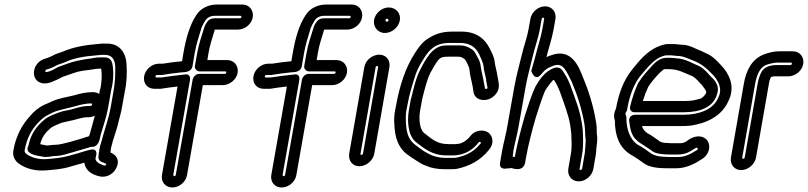

<svg xmlns="http://www.w3.org/2000/svg" viewBox="-20 -747 3577 850"><path d="M400 -235C392 -206 386 -185 378 -155L374 -144C363 -141 352 -137 343 -134C330 -130 313 -126 295 -120L279 -116C266 -113 244 -106 225 -106C208 -106 190 -102 185 -103C175 -106 167 -106 158 -109C166 -141 181 -160 204 -180C211 -186 231 -195 249 -202C256 -205 265 -206 281 -210C315 -216 341 -228 367 -228H373C382 -228 392 -231 400 -235ZM419 -331C412 -336 403 -339 393 -339H387C362 -339 331 -332 312 -326C279 -317 238 -313 199 -293L178 -284C153 -273 129 -253 112 -232C78 -195 50 -145 39 -80C35 -56 46 -35 63 -23C91 -2 135 12 187 7C221 4 255 2 290 -9L325 -19C334 -21 344 -24 353 -27C359 11 390 27 422 34C454 41 485 21 496 -6C501 -17 503 -27 501 -37C497 -58 480 -67 469 -72C470 -81 471 -93 474 -101L479 -121L486 -143C493 -167 499 -181 505 -209C510 -229 516 -248 520 -272L533 -345C541 -378 543 -429 540 -465C538 -507 514 -554 455 -554H437C429 -554 421 -553 411 -552C359 -548 305 -539 257 -518C243 -513 225 -508 208 -498C204 -496 192 -491 182 -488C126 -473 116 -408 149 -386C177 -367 211 -385 225 -391C245 -399 250 -404 258 -407C282 -415 302 -423 327 -430C344 -434 365 -436 386 -439L404 -442C409 -442 416 -443 419 -443H428C432 -420 431 -380 423 -350C423 -350 422 -349 422 -348ZM417 -65 416 -55C413 -39 427 -29 439 -27C447 -24 450 -21 451 -20C450 -17 447 -13 443 -14C420 -20 400 -33 403 -47L406 -60C407 -64 412 -92 379 -84C353 -78 339 -72 320 -67L284 -57C257 -49 226 -46 191 -43C153 -39 117 -50 98 -65C89 -71 89 -76 89 -81C99 -137 120 -173 148 -203C161 -217 177 -231 192 -238L214 -249C241 -261 274 -266 318 -278C333 -283 363 -289 378 -289H384C391 -289 387 -278 382 -278H376C335 -278 305 -263 280 -259C269 -257 256 -255 238 -248C221 -241 196 -234 175 -216C148 -193 122 -163 110 -119C107 -107 105 -101 105 -100C88 -66 140 -58 166 -54C187 -49 207 -55 217 -56C240 -56 265 -61 284 -68L299 -72C300 -72 302 -73 303 -73C323 -80 349 -86 370 -93L380 -96C381 -96 384 -97 385 -97C405 -95 416 -111 421 -129L426 -151C437 -189 451 -227 459 -272L472 -347C483 -388 484 -434 477 -467C474 -479 465 -493 444 -493H428C422 -493 414 -493 406 -492L388 -489C367 -486 344 -483 322 -478C296 -472 272 -463 250 -455C231 -449 222 -441 213 -437C193 -428 185 -427 182 -429C178 -431 183 -439 185 -439C197 -442 212 -447 229 -457C238 -462 256 -466 271 -473C307 -490 356 -498 407 -502C415 -503 424 -504 428 -504H446C474 -504 489 -484 490 -454C491 -425 490 -385 483 -346L470 -272C463 -231 448 -189 437 -149L431 -127L425 -107C421 -94 419 -79 417 -65Z M672 -404C665 -404 669 -415 674 -415H693H697C726 -420 757 -424 787 -427C809 -427 828 -433 832 -453L842 -512C849 -552 861 -587 872 -624C876 -634 883 -647 890 -658C896 -666 908 -677 931 -677H1044C1052 -677 1049 -666 1042 -666H929C915 -666 904 -660 898 -651C895 -647 886 -635 883 -621C873 -588 860 -553 853 -512L843 -456C840 -441 853 -431 864 -431H977C985 -431 982 -420 975 -420H862C847 -420 835 -406 833 -395L758 28C758 30 755 33 752 33C749 33 747 30 747 28L821 -392C822 -399 824 -423 796 -417C794 -417 792 -416 790 -416H788C755 -413 723 -408 695 -404ZM663 -354H688H692C717 -358 739 -361 766 -364L697 28C692 59 713 83 743 83C773 83 803 59 808 28L878 -370H966C996 -370 1027 -394 1032 -425C1037 -456 1016 -481 986 -481H898L903 -512C909 -548 921 -582 931 -616H1034C1064 -616 1094 -640 1099 -671C1104 -702 1083 -727 1053 -727H940C905 -727 869 -712 849 -680C820 -637 803 -576 792 -512L786 -476C757 -473 729 -470 700 -465H683C652 -465 623 -439 618 -409C613 -379 632 -354 663 -354Z M1156 -404C1149 -404 1153 -415 1158 -415H1177H1181C1210 -420 1241 -424 1271 -427C1293 -427 1312 -433 1316 -453L1326 -512C1333 -552 1345 -587 1356 -624C1360 -634 1367 -647 1374 -658C1380 -666 1392 -677 1415 -677H1528C1536 -677 1533 -666 1526 -666H1413C1399 -666 1388 -660 1382 -651C1379 -647 1370 -635 1367 -621C1357 -588 1344 -553 1337 -512L1327 -456C1324 -441 1337 -431 1348 -431H1461C1469 -431 1466 -420 1459 -420H1346C1331 -420 1319 -406 1317 -395L1242 28C1242 30 1239 33 1236 33C1233 33 1231 30 1231 28L1305 -392C1306 -399 1308 -423 1280 -417C1278 -417 1276 -416 1274 -416H1272C1239 -413 1207 -408 1179 -404ZM1147 -354H1172H1176C1201 -358 1223 -361 1250 -364L1181 28C1176 59 1197 83 1227 83C1257 83 1287 59 1292 28L1362 -370H1450C1480 -370 1511 -394 1516 -425C1521 -456 1500 -481 1470 -481H1382L1387 -512C1393 -548 1405 -582 1415 -616H1518C1548 -616 1578 -640 1583 -671C1588 -702 1567 -727 1537 -727H1424C1389 -727 1353 -712 1333 -680C1304 -637 1287 -576 1276 -512L1270 -476C1241 -473 1213 -470 1184 -465H1167C1136 -465 1107 -439 1102 -409C1097 -379 1116 -354 1147 -354Z M1643 -450C1643 -452 1647 -455 1650 -455C1653 -455 1654 -452 1654 -450L1587 -67C1586 -64 1583 -61 1580 -61C1577 -61 1575 -64 1576 -67ZM1593 -450 1526 -67C1521 -37 1540 -11 1571 -11C1602 -11 1632 -37 1637 -67L1704 -450C1709 -481 1689 -505 1659 -505C1629 -505 1598 -481 1593 -450ZM1693 -664C1702 -664 1702 -651 1693 -651C1685 -651 1684 -664 1693 -664ZM1684 -601C1714 -601 1744 -625 1750 -656C1756 -688 1733 -714 1701 -714C1671 -714 1642 -690 1636 -659C1631 -629 1652 -601 1684 -601Z M1821 -420C1831 -447 1842 -465 1857 -489C1882 -529 1909 -557 1971 -557H2016C2063 -557 2087 -536 2101 -507C2108 -493 2118 -470 2120 -458C2122 -434 2129 -413 2132 -398C2132 -387 2134 -383 2134 -381L2138 -360C2139 -356 2138 -355 2134 -354C2129 -352 2127 -354 2127 -357L2123 -377C2119 -404 2111 -431 2108 -454C2106 -476 2095 -492 2091 -499C2088 -505 2082 -521 2067 -530C2054 -538 2040 -546 2014 -546H1969C1953 -546 1933 -547 1914 -535C1905 -530 1894 -522 1882 -507C1864 -484 1853 -463 1841 -440C1820 -399 1811 -353 1800 -311C1800 -310 1799 -309 1799 -309L1790 -258C1785 -229 1786 -202 1789 -184C1793 -159 1801 -133 1825 -115C1856 -92 1892 -59 1956 -59H1986C2040 -59 2079 -89 2100 -118C2103 -121 2110 -116 2110 -114L2107 -111C2080 -78 2049 -59 2000 -49C1994 -48 1990 -48 1984 -48H1954C1919 -48 1893 -57 1872 -69L1858 -77C1849 -82 1829 -98 1818 -106C1790 -127 1779 -157 1777 -205C1776 -219 1776 -240 1779 -258L1784 -283C1792 -331 1807 -376 1821 -420ZM1995 -109H1965C1915 -109 1893 -131 1859 -157C1838 -172 1833 -220 1840 -258L1849 -308C1859 -348 1870 -394 1885 -424C1897 -445 1906 -463 1920 -481C1928 -490 1936 -496 1960 -496H2005C2021 -496 2021 -495 2036 -486C2042 -482 2057 -450 2058 -442C2060 -412 2069 -386 2073 -361L2076 -341C2081 -307 2115 -299 2141 -307C2167 -315 2193 -342 2188 -376L2185 -397C2184 -401 2183 -404 2183 -407C2183 -408 2182 -411 2182 -412C2179 -434 2172 -454 2170 -473C2168 -496 2154 -520 2147 -534C2128 -573 2090 -607 2025 -607H1980C1929 -607 1898 -592 1867 -571C1847 -557 1829 -532 1815 -509C1777 -450 1750 -372 1734 -283L1729 -258C1725 -237 1724 -214 1726 -194C1728 -141 1742 -94 1782 -64C1793 -56 1814 -41 1828 -33L1841 -25C1847 -21 1855 -17 1864 -14C1885 -4 1915 2 1946 2H1976C1984 2 1992 2 2000 1C2060 -11 2108 -38 2145 -84C2169 -112 2162 -145 2142 -160C2124 -173 2085 -175 2062 -144C2049 -127 2024 -110 2006 -110C2002 -110 2000 -109 1995 -109Z M2250 -53C2251 -61 2251 -71 2253 -80C2259 -114 2269 -148 2276 -188L2307 -363C2315 -408 2328 -453 2338 -496C2346 -532 2363 -577 2370 -618L2378 -663C2379 -666 2381 -669 2384 -669C2387 -669 2390 -666 2389 -663L2381 -618C2374 -578 2360 -540 2350 -497C2346 -480 2338 -455 2332 -433C2332 -433 2347 -384 2375 -417C2394 -440 2403 -446 2430 -456C2474 -473 2488 -430 2511 -385C2534 -331 2557 -263 2568 -193C2570 -179 2570 -166 2571 -146L2573 -127C2573 -114 2571 -96 2570 -82C2570 -76 2569 -69 2568 -64L2557 0C2556 3 2553 6 2550 6C2547 6 2545 3 2546 0L2557 -64C2564 -104 2561 -139 2560 -168C2559 -187 2556 -197 2554 -211C2546 -262 2524 -316 2511 -353C2502 -378 2492 -403 2477 -424C2474 -430 2465 -448 2445 -448H2442C2439 -448 2436 -447 2433 -446C2389 -430 2366 -390 2350 -363C2350 -362 2349 -361 2349 -360C2334 -330 2315 -270 2303 -233C2284 -166 2271 -115 2259 -52C2256 -52 2253 -53 2250 -53ZM2289 -500C2279 -459 2266 -412 2257 -363L2226 -188C2220 -151 2210 -118 2203 -80L2194 -28C2188 7 2222 -1 2222 -1C2229 -1 2235 -2 2245 -3C2245 -3 2297 18 2305 -28L2307 -40C2319 -107 2332 -157 2352 -227C2363 -261 2382 -321 2393 -345C2399 -356 2429 -398 2432 -393C2432 -393 2433 -393 2433 -392C2445 -375 2455 -352 2463 -329C2476 -292 2497 -238 2504 -195C2506 -178 2508 -170 2509 -158C2510 -127 2513 -96 2507 -64L2496 0C2491 30 2511 56 2542 56C2573 56 2602 30 2607 0L2618 -64C2619 -72 2620 -80 2620 -89C2621 -100 2625 -123 2624 -138L2622 -157C2622 -173 2622 -192 2618 -210C2607 -281 2583 -353 2558 -412C2545 -442 2514 -538 2419 -502C2413 -500 2407 -498 2399 -494C2408 -531 2423 -573 2431 -618L2439 -663C2444 -693 2424 -719 2393 -719C2362 -719 2333 -693 2328 -663L2320 -618C2313 -578 2299 -544 2289 -500Z M2982 -488C2974 -488 2963 -491 2947 -491H2930C2898 -491 2874 -464 2866 -455C2847 -434 2825 -411 2807 -382C2806 -381 2805 -380 2805 -379C2790 -347 2779 -313 2770 -277C2767 -266 2770 -250 2790 -250H3008C3079 -250 3139 -273 3154 -329C3170 -373 3135 -400 3127 -408C3115 -421 3100 -441 3076 -454C3075 -454 3075 -455 3074 -455C3050 -464 3024 -482 2986 -488ZM3047 -409C3059 -402 3074 -385 3088 -370C3094 -363 3106 -346 3107 -339C3106 -337 3105 -335 3105 -333C3104 -329 3088 -312 3083 -311C3062 -305 3045 -300 3017 -300H2826C2833 -323 2841 -344 2850 -363C2863 -383 2879 -402 2900 -424C2909 -432 2918 -440 2921 -441H2938C2984 -441 3007 -425 3047 -409ZM2920 -53C2898 -53 2877 -59 2865 -66C2846 -80 2826 -94 2804 -106C2770 -127 2752 -175 2753 -229C2753 -235 2748 -240 2749 -245C2750 -250 2755 -255 2756 -260L2758 -271C2768 -328 2789 -379 2815 -411C2846 -448 2876 -485 2910 -497C2918 -500 2925 -502 2932 -502H2951C2959 -502 2973 -499 2988 -499C3009 -497 3021 -489 3041 -482C3083 -467 3105 -448 3136 -416C3159 -391 3181 -354 3159 -313C3159 -312 3158 -311 3158 -311C3136 -262 3075 -239 3006 -239H2795C2795 -239 2760 -242 2766 -206C2770 -179 2774 -147 2799 -126C2804 -122 2807 -118 2812 -115L2828 -105C2835 -100 2850 -90 2858 -85L2869 -77C2884 -66 2917 -63 2942 -63H2984C3003 -63 3024 -69 3039 -79C3058 -91 3062 -94 3066 -93C3070 -92 3070 -85 3066 -83C3038 -66 3016 -52 2982 -52H2940C2937 -52 2928 -53 2920 -53ZM2934 -114C2922 -114 2911 -116 2902 -120L2893 -127C2883 -134 2870 -143 2861 -149L2845 -158C2834 -167 2827 -173 2822 -189H2997C3022 -189 3042 -190 3068 -197C3122 -209 3177 -240 3203 -296C3241 -368 3201 -427 3176 -454C3160 -471 3138 -498 3106 -511C3096 -516 3082 -523 3066 -529C3050 -536 3027 -549 2998 -549C2988 -549 2976 -552 2959 -552H2940C2926 -552 2914 -549 2899 -543C2844 -523 2806 -473 2777 -437C2740 -391 2719 -332 2707 -266C2700 -253 2695 -233 2702 -215C2702 -141 2725 -91 2773 -62C2793 -51 2813 -37 2832 -23C2854 -7 2893 -2 2931 -2H2973C3023 -2 3061 -26 3088 -43C3133 -71 3129 -133 3084 -142C3051 -149 3023 -124 3017 -120C3014 -118 3003 -113 2993 -113H2951C2948 -113 2940 -114 2934 -114Z M3277 -50C3276 -47 3273 -44 3270 -44C3267 -44 3265 -47 3266 -50L3323 -376C3332 -425 3349 -451 3373 -460C3384 -464 3408 -470 3420 -470H3481C3489 -470 3486 -459 3479 -459H3417C3400 -459 3378 -456 3361 -441C3348 -430 3341 -404 3340 -401C3337 -391 3336 -387 3334 -376ZM3327 -50 3384 -376C3387 -394 3388 -393 3393 -406C3398 -408 3405 -409 3408 -409H3470C3500 -409 3531 -433 3536 -464C3541 -495 3520 -520 3490 -520H3429C3406 -520 3379 -513 3362 -506C3306 -485 3282 -430 3273 -376L3216 -50C3211 -20 3230 6 3261 6C3292 6 3322 -20 3327 -50Z"/></svg>

Font: Blanket
Style: OutlineObl
Weight: 400
Foundry: Cannot Into Space Fonts
Version: Version 0.9